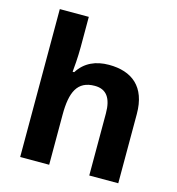

<svg xmlns="http://www.w3.org/2000/svg" viewBox="-112 -908 880 953"><g transform="rotate(15 328.5 -431.0)"><path d="M227 -656V-811H78V-51H227V-308C227 -424 255 -488 345 -488C405 -488 433 -448 433 -370V-51H582V-407C582 -547 504 -607 386 -607C319 -607 263 -583 228 -527H220C222 -547 227 -602 227 -656Z"/></g></svg>

Font: Noto Sans Tamil UI
Style: Bold
Weight: 700
Designer: Jelle Bosma - Monotype Design Team
Foundry: Monotype Imaging Inc.
Version: Version 2.004